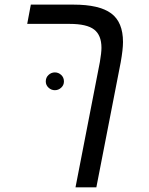

<svg xmlns="http://www.w3.org/2000/svg" viewBox="-20 -619 640 827"><path d="M395 188H305.2L410.2 -352.1Q417 -392.1 417 -413.1Q417 -467.3 385.5 -491.7Q354 -516.1 279.8 -516.1H97.2L112.8 -599.1H296.9Q407.7 -599.1 458.7 -561.5Q509.8 -523.9 509.8 -438Q509.8 -406.2 500 -351.1ZM177.2 -268.1Q177.2 -285.2 189 -296.1Q200.7 -307.1 216.3 -307.1Q231.9 -307.1 243.7 -296.1Q255.4 -285.2 255.4 -268.1Q255.4 -252.4 243.7 -241.5Q231.9 -230.5 216.3 -230.5Q200.7 -230.5 189 -241.5Q177.2 -252.4 177.2 -268.1Z"/></svg>

Font: Cousine
Style: Italic
Weight: 400
Italic angle: -12°
Monospace: yes
Designer: Steve Matteson
Foundry: Monotype Imaging Inc.
Version: Version 1.21